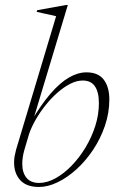

<svg xmlns="http://www.w3.org/2000/svg" viewBox="-20 -733 472 763"><path d="M76.5 -136Q72.5 -122 70.5 -108.2Q68.5 -94.5 68.5 -82Q68.5 -47 85.2 -26.5Q102 -6 135.5 -6Q167 -6 200.5 -24.5Q234 -43 264.8 -74.8Q295.5 -106.5 320 -147.2Q344.5 -188 358.8 -233Q373 -278 373 -322.5Q373 -367 357.2 -390Q341.5 -413 308.5 -413Q285 -413 259.8 -400.2Q234.5 -387.5 209.8 -366Q185 -344.5 162.8 -317Q140.5 -289.5 123 -259.5Q105.5 -229.5 95.5 -200.5ZM203 -668.5Q193.5 -671 181 -673.8Q168.5 -676.5 154.2 -679.5Q140 -682.5 125.5 -686L128 -692.5L241.5 -713H249.5L109.5 -248.5H103Q142.5 -316.5 180.2 -360.2Q218 -404 253.8 -424.8Q289.5 -445.5 323.5 -445.5Q370.5 -445.5 392.5 -416.2Q414.5 -387 414.5 -338Q414.5 -284.5 397 -233.2Q379.5 -182 350.2 -138Q321 -94 284.5 -60.8Q248 -27.5 209.2 -8.8Q170.5 10 135 10Q85 10 60.5 -17Q36 -44 36 -87Q36 -100 38.2 -112.8Q40.5 -125.5 44 -138.5Z"/></svg>

Font: Newsreader 24pt ExtraLight
Style: Italic
Weight: 250
Italic angle: -17°
Designer: Hugues Gentile
Foundry: Production Type
Version: Version 1.003